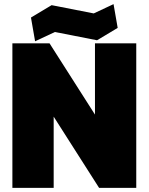

<svg xmlns="http://www.w3.org/2000/svg" viewBox="-20 -910 720 930"><path d="M40 0V-700H220L440 -355V-700H640V0H460L240 -345V0ZM150 -710 130 -825 230 -885 434 -845 530 -890 550 -775 450 -715 246 -755Z"/></svg>

Font: Tektur Black
Style: Regular
Weight: 900
Designer: Adam Jagosz
Foundry: Adam Jagosz
Version: Version 1.005;gftools[0.9.30]